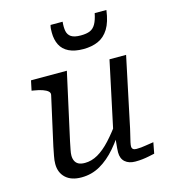

<svg xmlns="http://www.w3.org/2000/svg" viewBox="-116 -879 875 983"><g transform="rotate(-15 321.0 -387.5)"><path d="M185 -183Q180 -157 176.5 -140.5Q173 -124 173 -111Q173 -95 179 -82.5Q185 -70 197.5 -63.5Q210 -57 231 -57Q266 -57 299.5 -76Q333 -95 368 -133Q403 -171 442 -226L456 -196Q420 -135 380 -88.5Q340 -42 294.5 -16Q249 10 195 10Q141 10 111.5 -17.5Q82 -45 82 -91Q82 -110 86.5 -132.5Q91 -155 96 -181L153 -437Q156 -449 146.5 -457.5Q137 -466 118.5 -472.5Q100 -479 74 -483L62 -485L73 -537H263ZM507 -205Q499 -165 492.5 -139.5Q486 -114 483 -99.5Q480 -85 480 -78Q480 -68 486 -63Q492 -58 504 -58Q529 -58 553.5 -62.5Q578 -67 596 -69L585 -11Q571 -8 554 -4.5Q537 -1 519.5 1Q502 3 482 3Q448 3 428 -14.5Q408 -32 408 -65Q408 -73 409 -86.5Q410 -100 412 -118Q414 -136 416 -157L407 -152L489 -537H577ZM374 -622Q419 -622 453 -637Q487 -652 509 -687.5Q531 -723 539 -785H477Q470 -750 458.5 -729.5Q447 -709 428.5 -701Q410 -693 379 -693Q345 -693 328.5 -704Q312 -715 308 -735.5Q304 -756 307 -785H243Q240 -774 239.5 -765Q239 -756 239 -745Q239 -708 253 -680Q267 -652 297.5 -637Q328 -622 374 -622Z"/></g></svg>

Font: Roboto Serif
Style: Italic
Weight: 400
Italic angle: -10°
Designer: Greg Gazdowicz
Foundry: Commercial Type
Version: Version 1.008